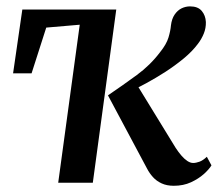

<svg xmlns="http://www.w3.org/2000/svg" viewBox="-20 -573 690 602"><path d="M271 0H162.5L230 -495.5L125 -486.5L79 -343H21L50 -543H344.5ZM525 9.5Q503 9.5 486.8 2Q470.5 -5.5 459.5 -17.8Q448.5 -30 441 -44.5L318.5 -274Q367 -307 409 -337.8Q451 -368.5 482 -409.5Q502 -434.5 508.2 -455.2Q514.5 -476 516 -493.5Q518.5 -514 527.5 -527.2Q536.5 -540.5 549.2 -546.8Q562 -553 576 -553Q600.5 -553 612.5 -538.8Q624.5 -524.5 625.5 -504Q626 -485 619 -467.8Q612 -450.5 600.5 -435.5Q583 -412 555.8 -389.5Q528.5 -367 497.8 -347.2Q467 -327.5 438.8 -312.2Q410.5 -297 391.5 -287.5L401 -321L531 -109Q539.5 -96 548.8 -85.2Q558 -74.5 567.5 -68.2Q577 -62 585.5 -62Q594.5 -62 605.5 -66Q616.5 -70 628.5 -81.5L643 -54.5Q635.5 -42 619 -27.2Q602.5 -12.5 578.8 -1.5Q555 9.5 525 9.5Z"/></svg>

Font: Merriweather 48pt Medium
Style: Italic
Weight: 500
Italic angle: -7.8°
Version: Version 2.101